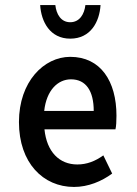

<svg xmlns="http://www.w3.org/2000/svg" viewBox="-20 -728 544 760"><path d="M55 -245C55 -83 151 12 273 12C329 12 382 -10 424 -41L389 -113C357 -90 324 -77 286 -77C215 -77 165 -127 156 -216H437C440 -228 441 -248 441 -270C441 -407 378 -503 258 -503C154 -503 55 -405 55 -245ZM155 -289C164 -371 209 -414 261 -414C321 -414 351 -367 351 -289ZM258 -575C339 -575 374 -642 378 -708H318C314 -672 295 -640 258 -640C221 -640 203 -672 199 -708H139C143 -642 178 -575 258 -575Z"/></svg>

Font: Falling Sky
Style: Condensed
Weight: 400
Designer: Paul D. Hunt
Foundry: Adobe Systems Incorporated
Version: Version 1.02